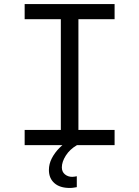

<svg xmlns="http://www.w3.org/2000/svg" viewBox="-20 -718 690 950"><path d="M281 0V-698H368V0ZM102 -698H547V-623H102ZM102 -75H547V0H102ZM360 208Q352 209 344.5 210.5Q337 212 325 212Q276 212 249 188Q222 164 222 123Q222 93 236.5 65Q251 37 274.5 13.5Q298 -10 325 -26L361 0Q325 21 305.5 52Q286 83 286 110Q286 132 301 144.5Q316 157 337 157Q344 157 349 156Q354 155 360 154Z"/></svg>

Font: Azeret Mono Light
Style: Regular
Weight: 300
Designer: Martin Vácha
Foundry: Displaay
Version: Version 1.002